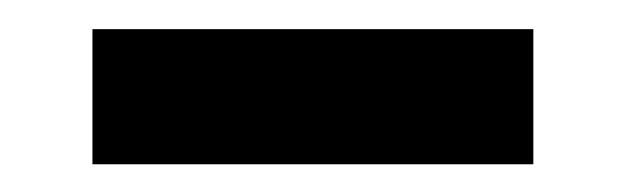

<svg xmlns="http://www.w3.org/2000/svg" viewBox="-20 -716 440 135"><path d="M45 -695.5H355V-600.5H45Z"/></svg>

Font: Lato
Style: Regular
Weight: 900
Designer: Lukasz Dziedzic with Adam Twardoch and Botio Nikoltchev
Foundry: tyPoland Lukasz Dziedzic
Version: Version 2.010; 2014-09-01; http://www.latofonts.com/; ttfaut